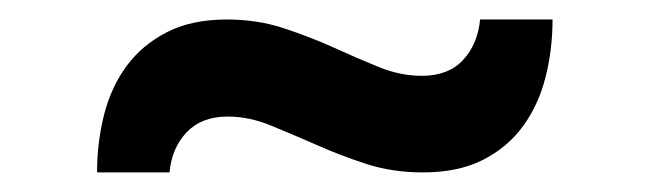

<svg xmlns="http://www.w3.org/2000/svg" viewBox="-20 -442 670 198"><path d="M416 -264.2Q384.3 -264.2 356.9 -273.2Q329.6 -282.2 305.4 -293Q281.2 -303.7 259 -312.7Q236.8 -321.8 214.8 -321.8Q188 -321.8 172.6 -305.7Q157.2 -289.6 154.8 -264.2H80.1Q80.1 -295.4 87.4 -324Q94.7 -352.5 110.8 -374.3Q127 -396 152.3 -408.9Q177.7 -421.9 213.9 -421.9Q245.6 -421.9 272.9 -412.8Q300.3 -403.8 324.5 -392.8Q348.6 -381.8 370.8 -372.8Q393.1 -363.8 415 -363.8Q442.4 -363.8 457.5 -380.1Q472.7 -396.5 475.1 -421.9H549.8Q549.8 -390.6 542.5 -362.1Q535.2 -333.5 519.3 -311.8Q503.4 -290 478 -277.1Q452.6 -264.2 416 -264.2Z"/></svg>

Font: Overpass
Style: Regular
Weight: 400
Designer: Delve Withrington
Foundry: Delve Fonts
Version: Version 1.001